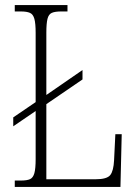

<svg xmlns="http://www.w3.org/2000/svg" viewBox="-20 -734 539 754"><path d="M38 0V-25H62Q86 -25 98 -30.5Q110 -36 115 -54Q120 -72 120 -109V-298L32 -238V-273L120 -333V-605Q120 -642 115 -660Q110 -678 97.5 -683.5Q85 -689 62 -689H38V-714H245V-689H220Q196 -689 183.5 -683.5Q171 -678 166.5 -660Q162 -642 162 -606V-361L304 -459V-422L162 -325V-30H355Q400 -30 413 -46.5Q426 -63 428 -105L433 -207H458L453 0Z"/></svg>

Font: Noto Serif Sinhala Condensed ExtraLight
Style: Regular
Weight: 200
Width: 3
Designer: Jelle Bosma - Monotype Design Team
Foundry: Monotype Imaging Inc.
Version: Version 2.007; ttfautohint (v1.8.4.7-5d5b)